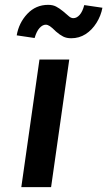

<svg xmlns="http://www.w3.org/2000/svg" viewBox="-20 -773 443 793"><path d="M68 0 143 -527H266L191 0ZM274 -615Q255 -615 241 -622Q227 -629 211 -643Q195 -659 186 -665Q177 -671 169 -671Q156 -671 143.5 -657.5Q131 -644 123 -616L49 -627Q58 -679 93 -716Q128 -753 179 -753Q198 -753 211.5 -746Q225 -739 241 -726Q257 -712 265.5 -705Q274 -698 283 -698Q297 -698 309 -711.5Q321 -725 328 -752L403 -741Q397 -708 378.5 -678.5Q360 -649 333.5 -632Q307 -615 274 -615Z"/></svg>

Font: Lexend Med
Style: Italic
Weight: 500
Italic angle: -8.13011°
Designer: Bonnie Shaver-Troup, Thomas Jockin
Foundry: Lexend
Version: Version 1.007